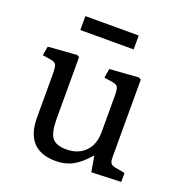

<svg xmlns="http://www.w3.org/2000/svg" viewBox="-130 -820 894 947"><g transform="rotate(20 317.0 -347.0)"><path d="M265 14Q105 14 105 -157V-386Q105 -422 99 -433Q93 -444 71 -448L27 -455L35 -503L186 -514L198 -507V-186Q198 -113 218.5 -85.5Q239 -58 294 -58Q356 -58 392.5 -95.5Q429 -133 429 -197V-386Q429 -421 423.5 -432.5Q418 -444 395 -448L350 -455L358 -503L510 -514L522 -507V-101Q522 -77 528.5 -68.5Q535 -60 554 -56L604 -47V0L449 6L435 -75H432Q393 -29 353.5 -7.5Q314 14 265 14ZM158 -635V-708H438V-635Z"/></g></svg>

Font: Text Regular
Style: Regular
Weight: 400
Designer: Latin by Veronika Burian and Jose Scaglione. Greek by Irene Vlachou. Cyrillic by Vera Evstafieva.
Foundry: TypeTogether
Version: Version 3.002